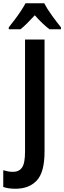

<svg xmlns="http://www.w3.org/2000/svg" viewBox="-80 -957 395 1181"><path d="M15 204Q-29 204 -60 193V90Q-47 94 -32 97Q-17 100 0 100Q37 100 55.5 73.5Q74 47 74 -24V-714H194V-24Q194 102 146.5 153Q99 204 15 204ZM192 -937Q209 -904 238.5 -863Q268 -822 295 -789V-777H224Q180 -811 134 -863Q110 -837 87.5 -814.5Q65 -792 46 -777H-26V-789Q-9 -810 11 -836.5Q31 -863 48.5 -889.5Q66 -916 77 -937Z"/></svg>

Font: Noto Sans Condensed SemiBold
Style: Regular
Weight: 600
Width: 3
Designer: Monotype Design Team
Foundry: Monotype Imaging Inc.
Version: Version 2.013; ttfautohint (v1.8.4.7-5d5b)